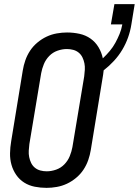

<svg xmlns="http://www.w3.org/2000/svg" viewBox="-20 -900 671 928"><path d="M205 8Q176 8 148 2.5Q120 -3 97 -17.5Q74 -32 58.5 -54.5Q43 -77 35.5 -103.5Q28 -130 28.5 -159Q29 -188 34 -217L90 -559Q94 -584 102.5 -608.5Q111 -633 125.5 -655Q140 -677 161 -694.5Q182 -712 205.5 -723Q229 -734 254.5 -738.5Q280 -743 304 -743Q335 -743 364.5 -736.5Q394 -730 417.5 -713.5Q441 -697 456 -672Q471 -647 477 -618Q495 -635 510.5 -653.5Q526 -672 537.5 -693Q549 -714 558 -736Q567 -758 571 -781V-782H516L533 -880H631L615 -782Q610 -750 599 -719Q588 -688 571 -659.5Q554 -631 531 -606Q508 -581 481 -560Q480 -550 478.5 -539.5Q477 -529 475 -518L419 -176Q415 -151 406.5 -126.5Q398 -102 383.5 -80Q369 -58 348 -40.5Q327 -23 303.5 -12Q280 -1 254.5 3.5Q229 8 205 8ZM206 -72Q228 -72 251 -80Q274 -88 291 -105.5Q308 -123 317 -145Q326 -167 330 -189L387 -531Q389 -547 390 -563Q391 -579 388 -594Q385 -609 378.5 -622.5Q372 -636 360.5 -645.5Q349 -655 334 -659Q319 -663 303 -663Q281 -663 258 -655Q235 -647 218 -629.5Q201 -612 192 -590Q183 -568 179 -546L122 -204Q120 -188 119 -172Q118 -156 121 -141Q124 -126 130.5 -112.5Q137 -99 148.5 -89.5Q160 -80 175 -76Q190 -72 206 -72Z"/></svg>

Font: Iosevka SS04 Medium
Style: Italic
Weight: 500
Italic angle: -9°
Monospace: yes
Designer: Belleve Invis
Foundry: Belleve Invis
Version: Version 19.0.0; ttfautohint (v1.8.4)